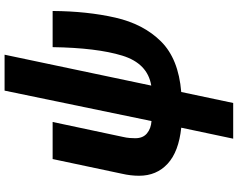

<svg xmlns="http://www.w3.org/2000/svg" viewBox="-120 -679 1039 839"><g transform="rotate(-90 399.5 -259.5)"><path d="M213 240H369L417 13Q562 1 638 -75.5Q714 -152 742 -275Q770 -398 771 -549H613Q610 -356 576 -245Q542 -134 445 -118L580 -759H423L290 -117Q258 -119 236.5 -136.5Q215 -154 215 -188Q215 -198 216 -212Q217 -226 221 -243L286 -549H124L60 -247Q51 -208 51 -171Q51 -95 103.5 -46.5Q156 2 261 13Z"/></g></svg>

Font: Noto Sans Display Extra
Style: Italic
Weight: 800
Italic angle: -12°
Designer: Monotype Design Team
Foundry: Monotype Imaging Inc.
Version: Version 1.900